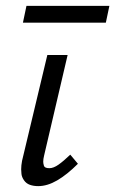

<svg xmlns="http://www.w3.org/2000/svg" viewBox="-20 -628 392 653"><path d="M110 5Q94 5 81.5 0.5Q69 -4 61.5 -15Q54 -26 53 -36.5Q52 -47 52 -52Q52 -65 55 -81L141 -441H210L130 -99Q127 -87 127 -78Q127 -72 129.5 -64Q132 -56 148 -56Q162 -56 179 -68Q196 -80 219 -102L245 -71Q208 -34 174.5 -14.5Q141 5 110 5ZM58 -551 70 -608H352L340 -551Z"/></svg>

Font: Isabella Sans
Style: Italic
Weight: 400
Italic angle: -12°
Designer: Christian Thalmann (Catharsis Fonts), Cristiano Sobral
Foundry: The Isabella Sans Project Authors
Version: Version 2.026; ttfautohint (v1.8.4.7-5d5b-dirty)